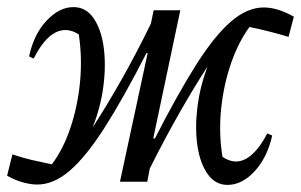

<svg xmlns="http://www.w3.org/2000/svg" viewBox="-27 -512 848 541"><path d="M78 8Q60 8 38 2Q16 -4 -7 -17L8 -77Q38 -67 61.5 -61.5Q85 -56 119 -49Q151 -91 171.5 -152Q192 -213 198.5 -281Q205 -349 195 -415Q161 -437 128.5 -420Q96 -403 68 -347L55 -353Q68 -415 104 -453.5Q140 -492 180 -492Q215 -492 236.5 -461Q258 -430 265 -380Q272 -330 264.5 -270.5Q257 -211 234 -153Q272 -211 314.5 -286Q357 -361 398 -445L406 -483H481L405 -123L409 -121Q474 -248 526 -330Q578 -412 624 -451.5Q670 -491 716 -491Q755 -491 801 -465L786 -408Q734 -424 676 -436Q645 -394 624 -333.5Q603 -273 596 -204.5Q589 -136 600 -70Q634 -47 666 -64.5Q698 -82 726 -136L740 -130Q726 -68 690.5 -29.5Q655 9 614 9Q580 9 558.5 -21Q537 -51 529.5 -100Q522 -149 529 -208Q536 -267 558 -325Q519 -265 477.5 -192Q436 -119 395 -37L388 0H311L389 -362L386 -363Q320 -234 267.5 -152Q215 -70 169.5 -31Q124 8 78 8Z"/></svg>

Font: Piazzolla
Style: Italic
Weight: 400
Italic angle: -11.3°
Designer: Juan Pablo del Peral
Foundry: Huerta Tipografica
Version: Version 1.330